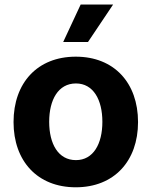

<svg xmlns="http://www.w3.org/2000/svg" viewBox="-20 -797 654 828"><path d="M252.5 -615.8H359.4L467.7 -777.3H327.8ZM306.8 10.7C472.3 10.7 575.3 -102.6 575.3 -270.6C575.3 -439.6 472.3 -552.6 306.8 -552.6C141.3 -552.6 38.4 -439.6 38.4 -270.6C38.4 -102.6 141.3 10.7 306.8 10.7ZM307.5 -106.5C231.2 -106.5 192.1 -176.5 192.1 -271.7C192.1 -366.8 231.2 -437.1 307.5 -437.1C382.5 -437.1 421.5 -366.8 421.5 -271.7C421.5 -176.5 382.5 -106.5 307.5 -106.5Z"/></svg>

Font: TID UI
Style: Bold
Weight: 700
Designer: The TID Project Authors
Foundry: Bakken & Bæck
Version: Version 1.001;hotconv 1.0.109;makeotfexe 2.5.65596